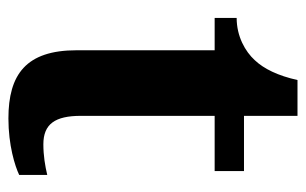

<svg xmlns="http://www.w3.org/2000/svg" viewBox="-152 -548 710 445"><g transform="rotate(90 202.5 -325.0)"><path d="M254 10C316 10 364 -5 385 -15V-80C364 -75 340 -71 314 -71C267 -71 248 -98 248 -158V-468H376V-536H248V-660H165C155 -615 139 -582 119 -561C99 -539 64 -519 21 -519V-468H96V-148C96 -31 152 10 254 10Z"/></g></svg>

Font: Noto Serif Lao
Style: Bold
Weight: 700
Designer: Monotype Design Team
Foundry: Monotype Imaging Inc.
Version: Version 2.003